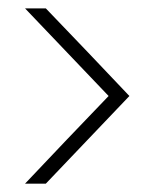

<svg xmlns="http://www.w3.org/2000/svg" viewBox="-20 -440 370 460"><path d="M240.2 -210Q139.6 -105.5 40 0Q65.4 0 89.8 0Q190.4 -105.5 290 -210Q190.4 -315.4 89.8 -419.9Q65.4 -419.9 40 -419.9Q139.6 -315.4 240.2 -210Z"/></svg>

Font: Cataluna 
Style: Lite
Weight: 400
Version: Version 1.0